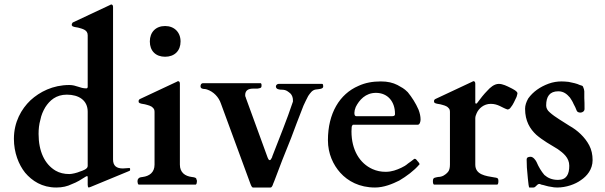

<svg xmlns="http://www.w3.org/2000/svg" viewBox="-20 -823 2697 856"><path d="M365 -429C335.8 -429 320.7 -444 289 -444C215.3 -444 156.9 -413.3 116 -376C75.1 -336.9 42 -279 42 -204C42 -142.7 63.2 -89 92 -53C122.9 -16.7 167.2 13 231 13C258.5 13 280.9 7.5 300 -2C323.2 -10.5 342.5 -22.9 363 -36C366 -37 367 -38 368 -38C370 -38 371 -36 371 -33V1C371 5.5 371.8 13 376 13C378.5 12.4 384.1 10 385 10L552 -59C556.6 -60.5 560 -62.2 560 -65V-71C559 -73 558 -74 557 -74L528 -72C499.5 -72 484 -83.5 484 -112V-792C484 -799 481 -803 476 -803C475 -803 474 -803 473 -802L469 -800L307 -724C304 -723 302 -721 302 -719C300 -717 300 -715 300 -714C300 -711 300 -708 302 -708C302 -703.6 322.9 -700.6 328 -700C347.6 -694.4 371 -690.1 371 -666V-436C371 -432 368.7 -429 365 -429ZM371 -325V-83C371 -69.4 349.3 -62.4 336 -58C324.4 -52.8 301.6 -47 289 -47C266 -47 245 -52 228 -62C178.9 -90.9 152 -148.8 152 -226C152 -247 154 -268 160 -289C164 -310 172 -328 182 -345C201.5 -375.2 229.8 -401 278 -401C331.7 -401 371 -375.6 371 -325Z M858 -15C858 -17 858 -20 856 -23C856 -31.5 844.5 -32.8 835 -34C805.2 -37.7 782 -53.7 782 -89V-450C782 -457 779 -461 774 -461C773 -461 772 -461 771 -460L767 -458L605 -382C602 -381 600 -379 600 -378C598 -376 598 -374 598 -373C598 -369 598 -366 600 -366C600 -361.6 620.9 -358.6 626 -358C639.7 -354.1 654.3 -351.6 662 -342C667 -338 669 -332 669 -324V-89C669 -53.8 645.4 -37.7 616 -34C602.7 -32.3 598.7 -31.3 594 -22C594 -19 593 -16 593 -15C593 -10.3 594.3 -1.8 598 0H853C856.7 -1.8 858 -10.3 858 -15ZM716 -570C758.3 -570 785 -596.7 785 -638C785 -679.2 757.2 -707 716 -707C674.7 -707 648 -679.7 648 -638C648 -596.2 674.2 -570 716 -570Z M1416 -449H1222C1216.1 -449 1210 -443.4 1210 -438C1210 -424.8 1224.8 -423 1238 -423C1256.3 -423 1266.1 -413.6 1276 -405C1282 -398 1286 -388 1286 -377V-370C1258.2 -286.7 1227.9 -214 1194 -126C1194 -123.2 1192.4 -119.4 1190 -117C1190 -114.1 1185.1 -109 1183 -109C1177.3 -109 1175 -116.3 1173 -121L1076 -387C1076 -388 1076 -390 1074 -392C1074 -396 1073 -397 1073 -398C1073 -421.3 1088.1 -428 1110 -428H1128C1137.4 -429.9 1146 -429.3 1146 -440V-446C1145 -450 1144 -452 1142 -452H885C876.8 -452 874 -445.1 874 -438C874 -427.9 884.7 -426 895 -426C898 -425 901 -425 903 -424C932.2 -414.3 955.3 -390.2 965 -361L1097 -2C1098.2 1.5 1102.5 13 1108 13H1186C1192.9 13 1196.5 0.5 1198 -4C1199 -5 1200 -10 1203 -16C1227.2 -80.6 1247.9 -134.7 1278 -208C1292 -247 1311 -295 1333 -352C1339.6 -365.3 1346.5 -381.8 1354 -395C1362.8 -407.3 1371.3 -421.6 1388 -424C1399.9 -425.7 1421 -425.6 1421 -437C1421 -441.6 1420.9 -449 1416 -449Z M1855 -290C1855 -304 1852 -318 1846 -334C1833.8 -362.4 1816.3 -389.6 1798 -412C1780.5 -429.5 1771.1 -433.1 1752 -444C1731.5 -454.2 1709.1 -460 1678 -460C1641 -460 1608 -454 1578 -440C1494.1 -404 1442 -317.6 1442 -198C1442 -137.5 1465.8 -87.7 1497 -53C1530.9 -15.3 1582.4 13 1652 13C1691.8 13 1730.1 -3.1 1760 -18C1791.7 -36.7 1826 -61.9 1849 -89C1850 -90 1851 -91 1851 -92C1847.2 -95.8 1847.7 -99.7 1842 -104C1840.3 -106.5 1834.3 -115 1830 -115C1829 -115 1828 -115 1826 -114C1817 -107 1808 -100 1799 -94C1790 -86 1780 -80 1769 -75C1748.3 -65.6 1727.5 -57 1699 -57C1678 -57 1659 -61 1641 -69C1583.9 -94.4 1547 -154.2 1547 -237C1547 -246 1548 -253 1548 -258C1550 -264 1552 -267 1555 -267H1843C1851.4 -267 1855 -281.4 1855 -290ZM1560 -320C1560 -327 1562 -336 1566 -346C1581.5 -376.9 1609.5 -409 1656 -409C1709.2 -409 1741 -369.2 1741 -316C1742 -309 1738 -305 1729 -305H1569C1561.4 -305 1560 -311.6 1560 -320Z M1910 -15C1910 -6 1912 -1 1915 0H2197C2200 -1 2202 -6 2202 -15C2202 -30.7 2196.7 -29.9 2184 -32C2145.9 -38.4 2099 -43.6 2099 -89V-295C2099 -302 2101 -310 2105 -318C2114.3 -339.6 2137 -360 2168 -360C2200.6 -360 2216.9 -343.4 2242 -335H2243C2248 -335 2253 -338 2257 -344C2268.3 -357.2 2275.2 -375.5 2283 -391C2285 -399 2287 -404 2287 -407C2287 -416.6 2264 -427.5 2255 -432C2240.5 -439.2 2221.4 -449 2204 -449C2183.1 -449 2164.8 -432.3 2153 -419C2136.4 -402.4 2122.5 -384 2109 -366C2108 -365 2107 -364 2106 -362C2105 -362 2103 -361 2102 -361C2101 -361 2100 -362 2099 -364V-450C2099 -457 2096 -461 2091 -461C2090 -461 2089 -461 2088 -460L2084 -458L1922 -382C1919 -381 1917 -379 1917 -378C1915 -376 1915 -374 1915 -373C1915 -369 1915 -366 1917 -366C1917 -361.6 1937.9 -358.6 1943 -358C1956.7 -354.1 1971.3 -351.6 1979 -342C1984 -338 1986 -332 1986 -324V-89C1986 -74 1983 -63 1977 -56C1966.8 -44.1 1952 -34 1933 -34C1918.5 -30.4 1910 -32.8 1910 -15Z M2469 -416C2493.9 -416 2508.4 -402.4 2521 -388C2527 -379 2533 -370 2537 -360C2543 -350 2547 -340 2551 -330C2553.1 -323.6 2560.5 -321 2568 -321C2577.1 -321 2586 -327.6 2586 -337C2586 -357 2586 -373 2585 -386V-416C2584 -423 2583 -429 2581 -432C2578.6 -441.6 2575.7 -440.4 2565 -444C2552.1 -450.5 2532.6 -454.5 2515 -458C2504 -459 2494 -460 2484 -460C2465 -460 2445 -457 2426 -450C2387.8 -435.9 2356.5 -414.1 2335 -384C2326 -368 2321 -353 2321 -338C2321 -283.1 2343.1 -247.9 2371 -222C2399.2 -197.5 2435.1 -177.2 2467 -158C2490.5 -141.2 2518 -120.4 2518 -84C2518 -46.8 2506.2 -21 2468 -21C2440.6 -21 2422 -29.9 2407 -43C2393.3 -59 2381.1 -79.2 2372 -101C2368.1 -108.9 2357.3 -124 2346 -124C2335.4 -124 2328 -121.7 2328 -111C2328 -102 2329 -90 2329 -76C2330.7 -64.3 2335.3 13 2340 13H2358C2369.5 13 2373 -3 2385 -3C2386 -3 2389 -2 2393 0C2407.6 2.4 2419.5 8.2 2437 10C2445 12 2455 13 2464 13C2504 13 2544.6 -1.3 2570 -20C2596.6 -37.7 2622 -67.7 2622 -109C2622 -134 2617 -156 2607 -175C2587.7 -211.7 2554.4 -242.3 2519 -262C2488.1 -282.6 2455.9 -299.6 2431 -322C2420 -331 2415 -342 2415 -353C2415 -392.6 2430.6 -416 2469 -416Z"/></svg>

Font: fbb
Style: Bold
Weight: 400
Designer: David J. Perry, Michael Sharpe
Version: Version 1.045